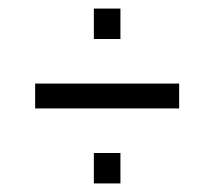

<svg xmlns="http://www.w3.org/2000/svg" viewBox="-20 -480 500 448"><path d="M62 -227V-285H398V-227ZM199 -52V-123H261V-52ZM199 -389V-460H261V-389Z"/></svg>

Font: Archivo ExtraCondensed Light
Style: Regular
Weight: 300
Width: 2
Designer: Hector Gatti
Foundry: Omnibus-Type
Version: Version 2.001